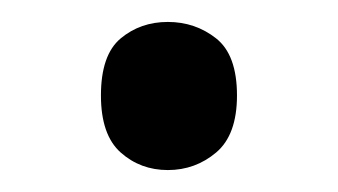

<svg xmlns="http://www.w3.org/2000/svg" viewBox="-20 -570 308 175"><path d="M72 -483Q72 -520 90 -535Q108 -550 133 -550Q158 -550 177 -535Q196 -520 196 -483Q196 -447 177 -431Q158 -415 133 -415Q108 -415 90 -431Q72 -447 72 -483Z"/></svg>

Font: Apis
Style: Regular
Weight: 400
Designer: Monotype Design Team
Foundry: Monotype Imaging Inc.
Version: Version 2.000; build 0001